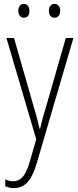

<svg xmlns="http://www.w3.org/2000/svg" viewBox="-20 -724 402 986"><path d="M13 -529H52L156 -166Q169 -122 174 -101Q179 -80 183 -63H186Q192 -90 198.5 -114.5Q205 -139 214 -167L318 -529H357L169 113Q149 182 121 212Q93 242 51 242Q39 242 28.5 239.5Q18 237 7 233V197Q28 207 48 207Q75 207 95.5 185.5Q116 164 133 106L166 -9ZM74 -668Q74 -684 81.5 -694Q89 -704 102 -704Q116 -704 123.5 -694Q131 -684 131 -668Q131 -633 102 -633Q89 -633 81.5 -643Q74 -653 74 -668ZM231 -669Q231 -684 239 -694Q247 -704 260 -704Q273 -704 281 -694.5Q289 -685 289 -669Q289 -653 281.5 -643Q274 -633 260 -633Q246 -633 238.5 -643Q231 -653 231 -669Z"/></svg>

Font: Noto Sans Thai Cond ExtLt
Style: Regular
Weight: 200
Width: 3
Designer: Monotype Design Team
Foundry: Monotype Imaging Inc.
Version: Version 2.002; ttfautohint (v1.8.4.7-5d5b)